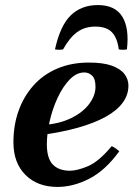

<svg xmlns="http://www.w3.org/2000/svg" viewBox="-20 -722 537 758"><path d="M256 -48Q285 -48 327.5 -66Q370 -84 421 -145Q430 -141 437 -136Q444 -131 451 -125Q396 -49 332.5 -16.5Q269 16 207 16Q128 16 80.5 -31.5Q33 -79 33 -160Q33 -228 53.5 -285Q74 -342 112.5 -385Q151 -428 206.5 -451.5Q262 -475 331 -475Q388 -475 422 -462.5Q456 -450 471.5 -429.5Q487 -409 487 -384Q487 -347 464 -316Q441 -285 396.5 -260.5Q352 -236 288 -218Q224 -200 143 -189L144 -228Q212 -232 259.5 -255Q307 -278 332 -311.5Q357 -345 357 -379Q357 -411 343.5 -423.5Q330 -436 313 -436Q282 -436 255 -408Q228 -380 207.5 -336Q187 -292 176 -243Q165 -194 165 -152Q165 -97 188.5 -72.5Q212 -48 256 -48ZM229 -527Q213 -524 197 -527Q218 -622 260 -662Q302 -702 366 -702Q435 -702 463 -656Q491 -610 481 -527Q465 -524 449 -527Q443 -573 421.5 -595Q400 -617 356 -617Q315 -617 285 -595.5Q255 -574 229 -527Z"/></svg>

Font: Poltawski Nowy
Style: Bold Italic
Weight: 700
Italic angle: -12°
Designer: Adam Pótawski, Mateusz Machalski, Borys Kosmynka, Ania Wieluska
Foundry: Capitalics.wtf
Version: Version 1.001;gftools[0.9.25]